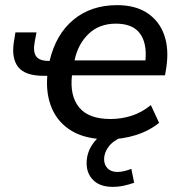

<svg xmlns="http://www.w3.org/2000/svg" viewBox="-20 -533 706 747"><path d="M24 0ZM399 9Q315 9 261 -22.5Q207 -54 182.5 -110Q158 -166 164 -238H150Q78 -238 51 -272Q24 -306 34 -370L40 -407H122L115 -370Q108 -332 120.5 -314Q133 -296 170 -296H173Q197 -399 265.5 -456Q334 -513 436 -513Q507 -513 553.5 -482Q600 -451 619 -396.5Q638 -342 627 -270L622 -240H260Q251 -160 288 -115Q325 -70 410 -70Q452 -70 491.5 -82.5Q531 -95 567 -124L599 -55Q559 -23 507 -7Q455 9 399 9ZM431 -441Q366 -441 324.5 -401Q283 -361 270 -298H546Q552 -367 523.5 -404Q495 -441 431 -441ZM418 194Q370 194 343.5 168.5Q317 143 317 102Q317 55 348 17.5Q379 -20 427 -39L455 0Q419 15 402 38.5Q385 62 385 86Q385 108 398.5 122Q412 136 437 136Q460 136 491 124L502 178Q482 185 461.5 189.5Q441 194 418 194Z"/></svg>

Font: Winston Medium
Style: Italic
Weight: 500
Italic angle: -9°
Designer: Original fonts by Vernon Adams / Changes by Cristiano Sobral
Foundry: Original fonts by Vernon Adams / Changes by Cristiano Sobral
Version: Version 2.503;July 17, 2020;FontCreator 13.0.0.2655 64-bit